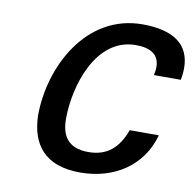

<svg xmlns="http://www.w3.org/2000/svg" viewBox="-82 -819 932 916"><g transform="rotate(10 383.5 -361.0)"><path d="M120 -219C124 -83 191 13 364 13C529 13 662 -74 704 -227H563C531 -140 479 -90 386 -90C285 -90 254 -149 254 -228C254 -385 327 -632 522 -632C593 -632 636 -606 636 -545C636 -533 634 -521 631 -506H761C765 -525 767 -545 767 -563C767 -680 684 -735 536 -735C264 -735 120 -458 120 -219Z"/></g></svg>

Font: Perun SemiBold Italic
Style: Regular
Weight: 400
Italic angle: -12°
Foundry: Copyright (c) Stefan Peev, Context Ltd, 2016
Version: Version 1.026